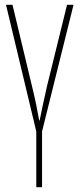

<svg xmlns="http://www.w3.org/2000/svg" viewBox="-20 -547 331 799"><path d="M155 232H131V0L5 -527H32L113 -189Q124 -144 131 -109.5Q138 -75 143 -46H145Q151 -75 158.5 -111Q166 -147 176 -190L259 -527H286L155 0Z"/></svg>

Font: Noto Sans ExtraCondensed Thin
Style: Regular
Weight: 100
Width: 2
Designer: Monotype Design Team
Foundry: Monotype Imaging Inc.
Version: Version 2.013; ttfautohint (v1.8.4.7-5d5b)